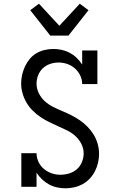

<svg xmlns="http://www.w3.org/2000/svg" viewBox="-20 -1007 640 1035"><path d="M333 8Q310 8 287 3Q264 -2 244 -13Q224 -24 207 -40Q190 -56 177 -76V0H95V-181H177Q177 -157 187.5 -134.5Q198 -112 216.5 -96.5Q235 -81 258 -73Q281 -65 305 -65Q329 -65 352.5 -72Q376 -79 394 -94.5Q412 -110 421.5 -133Q431 -156 431 -180Q431 -207 418.5 -231.5Q406 -256 386 -274Q366 -292 341.5 -304Q317 -316 292 -327Q267 -338 243 -350Q219 -362 197 -377Q175 -392 155.5 -411.5Q136 -431 122.5 -454.5Q109 -478 101.5 -504Q94 -530 94 -557Q94 -581 99.5 -604.5Q105 -628 115 -649.5Q125 -671 140.5 -689.5Q156 -708 176.5 -720Q197 -732 220.5 -737.5Q244 -743 268 -743Q291 -743 313.5 -738Q336 -733 356.5 -722Q377 -711 393.5 -695Q410 -679 423 -659V-735H505V-554H423Q423 -578 412.5 -600Q402 -622 384 -638Q366 -654 343 -662Q320 -670 296 -670Q273 -670 250.5 -662.5Q228 -655 211 -639Q194 -623 185.5 -601Q177 -579 177 -556Q177 -529 189.5 -504Q202 -479 222 -461Q242 -443 266 -431Q290 -419 315 -408.5Q340 -398 364 -386Q388 -374 410.5 -358.5Q433 -343 452 -323.5Q471 -304 485 -281Q499 -258 506.5 -231.5Q514 -205 514 -178Q514 -154 508.5 -130Q503 -106 492 -84.5Q481 -63 464.5 -45Q448 -27 426.5 -15Q405 -3 381 2.5Q357 8 333 8ZM251 -815 143 -952 190 -987 300 -868 410 -987 457 -952 349 -815Z"/></svg>

Font: Iosevka Plex Etoile
Style: Regular
Weight: 400
Designer: Belleve Invis
Foundry: Belleve Invis
Version: Version 25.1.1; ttfautohint (v1.8.4)